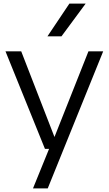

<svg xmlns="http://www.w3.org/2000/svg" viewBox="-20 -828 604 1068"><path d="M472 -542.5H554L245.5 220H163.5L253 0H230L10.5 -542.5H98L283 -66ZM244 -626 366 -808H456.5L322 -626Z"/></svg>

Font: Encode Sans Semi Expanded
Style: Regular
Weight: 400
Width: 6
Designer: Multiple Designers
Foundry: Impallari Type
Version: Version 2.000